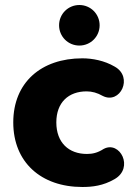

<svg xmlns="http://www.w3.org/2000/svg" viewBox="-20 -736 540 767"><path d="M309 11C349 11 392 6 437 -20C517 -65 459 -176 394 -141C369 -125 349 -121 327 -121C255 -121 205 -166 205 -247C205 -327 254 -371 326 -371C348 -371 369 -365 390 -353C460 -317 514 -428 438 -470C397 -494 349 -503 309 -503C144 -503 33 -406 33 -247C33 -88 144 11 309 11ZM297 -554C342 -554 378 -590 378 -635C378 -680 342 -716 297 -716C252 -716 216 -680 216 -635C216 -590 252 -554 297 -554Z"/></svg>

Font: SN Pro Heavy
Style: Regular
Weight: 800
Designer: Tobias Whetton
Foundry: Supernotes
Version: Version 1.001;Glyphs 3.2 (3249)